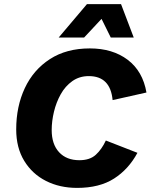

<svg xmlns="http://www.w3.org/2000/svg" viewBox="-20 -906 734 936"><path d="M356 10Q271 10 204 -24Q137 -58 98 -122Q59 -186 59 -275Q59 -387 101 -476.5Q143 -566 223.5 -618Q304 -670 418 -670Q529 -670 602.5 -614.5Q676 -559 694 -455L529 -418Q518 -535 413 -535Q367 -535 332.5 -510.5Q298 -486 276 -446.5Q254 -407 243 -361Q232 -315 232 -272Q232 -203 268 -164Q304 -125 367 -125Q418 -125 447 -151.5Q476 -178 496 -221L650 -161Q607 -81 536 -35.5Q465 10 356 10ZM570 -886 632 -723H520L475 -814L390 -723H266L404 -886Z"/></svg>

Font: Work Sans
Style: Bold Italic
Weight: 700
Italic angle: -13°
Designer: Wei Huang
Foundry: Wei Huang
Version: Version 2.010; ttfautohint (v1.8.3)